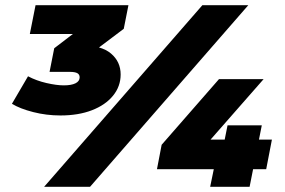

<svg xmlns="http://www.w3.org/2000/svg" viewBox="-20 -720 1097 740"><path d="M213 -275Q159 -275 108 -288Q57 -301 26 -320L88 -426Q120 -409 159 -400Q198 -391 226 -391Q255 -391 271 -399Q287 -407 287 -422Q287 -433 278 -438Q269 -443 249 -443H171L189 -534L325 -638L336 -589H95L117 -700H475L457 -609L319 -505L256 -545H296Q371 -545 408 -513.5Q445 -482 445 -433Q445 -387 415.5 -351Q386 -315 334 -295Q282 -275 213 -275ZM150 0 760 -700H937L327 0ZM585 -68 603 -162 824 -415H996L774 -162L704 -182H1028L1006 -68ZM790 0 804 -68 846 -182 857 -237H989L942 0Z"/></svg>

Font: Montserrat Thin Black
Style: Italic
Weight: 900
Italic angle: -11.3°
Version: Version 9.000